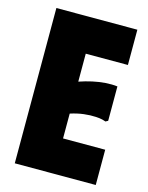

<svg xmlns="http://www.w3.org/2000/svg" viewBox="-108 -768 646 836"><g transform="rotate(15 215.0 -350.0)"><path d="M406 -700V-541H216V-415Q245 -425 274.5 -431.5Q304 -438 332.5 -440Q361 -442 386 -439V-284L375 -278Q356 -285 330.5 -286.5Q305 -288 276 -284.5Q247 -281 216 -271V-159H406V0H41V-700Z"/></g></svg>

Font: Phudu ExtraBold
Style: Regular
Weight: 800
Version: Version 1.005;gftools[0.9.23]